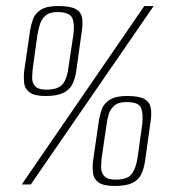

<svg xmlns="http://www.w3.org/2000/svg" viewBox="-20 -611 580 636"><path d="M52 0 458 -591H489L82 0ZM360 5Q322 5 306 -7Q290 -19 288 -38Q286 -57 288 -77L308 -214Q311 -232 317.5 -250Q324 -268 343.5 -280.5Q363 -293 401 -293Q440 -293 457.5 -283.5Q475 -274 479 -255.5Q483 -237 479 -210L461 -81Q457 -52 447.5 -33Q438 -14 417.5 -4.5Q397 5 360 5ZM363 -16Q403 -16 417 -35.5Q431 -55 436 -91L451 -198Q455 -233 447.5 -253Q440 -273 399 -273Q372 -273 358.5 -261Q345 -249 340 -232Q335 -215 333 -198L317 -90Q315 -73 315 -56Q315 -39 325.5 -27.5Q336 -16 363 -16ZM131 -293Q94 -293 78 -305Q62 -317 60 -336Q58 -355 60 -375L80 -512Q83 -530 89.5 -548Q96 -566 115 -578.5Q134 -591 172 -591Q212 -591 230 -581.5Q248 -572 251.5 -553.5Q255 -535 251 -508L233 -379Q229 -350 219.5 -331.5Q210 -313 189 -303Q168 -293 131 -293ZM133 -314Q174 -314 188.5 -333.5Q203 -353 207 -389L223 -496Q228 -531 219.5 -551Q211 -571 170 -571Q144 -571 130.5 -559Q117 -547 112 -530Q107 -513 104 -496L89 -388Q87 -371 86.5 -354Q86 -337 96.5 -325.5Q107 -314 133 -314Z"/></svg>

Font: Alumni Sans ExtraLight
Style: Italic
Weight: 250
Italic angle: -8°
Version: Version 1.016